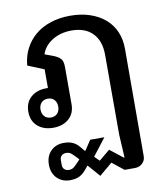

<svg xmlns="http://www.w3.org/2000/svg" viewBox="-93 -639 891 1024"><g transform="rotate(-10 352.0 -126.5)"><path d="M205 303Q162 303 134.5 275.5Q107 248 107 202Q107 156 134.5 128.5Q162 101 205 101Q226 101 241 105.5Q256 110 266.5 117.5Q277 125 285 134Q293 143 300 152L308 162H312L347 109H424L352 202L378 228L437 179L507 234H511L504 109V-323Q504 -399 463.5 -440.5Q423 -482 350 -482Q290 -482 245.5 -454.5Q201 -427 186 -382L232 -365Q255 -356 268.5 -343Q282 -330 282 -297V-95Q282 -45 249.5 -16.5Q217 12 165 12Q113 12 80.5 -16.5Q48 -45 48 -95Q48 -145 80.5 -173.5Q113 -202 165 -202H173V-303L85 -339Q89 -388 110 -429Q131 -470 166 -499.5Q201 -529 249.5 -545Q298 -561 356 -561Q415 -561 462.5 -545Q510 -529 544 -500Q578 -471 596 -429.5Q614 -388 614 -337L613 245Q613 268 596.5 283.5Q580 299 556 299H500L437 249L367 308L310 243H308L300 253Q293 262 285 270.5Q277 279 266.5 286.5Q256 294 241 298.5Q226 303 205 303ZM162 -44Q184 -44 197 -58Q210 -72 210 -95Q210 -118 197 -132Q184 -146 162 -146Q140 -146 127 -132Q114 -118 114 -95Q114 -72 127 -58Q140 -44 162 -44ZM208 156Q194 156 184 164.5Q174 173 174 190V214Q174 231 184 239.5Q194 248 208 248Q225 248 236.5 238Q248 228 261 214L272 202L261 190Q248 176 236.5 166Q225 156 208 156Z"/></g></svg>

Font: IBM Plex Sans Thai Looped Medium
Style: Regular
Weight: 500
Designer: Mike Abbink, Paul van der Laan, Pieter van Rosmalen, Ben Mitchell, Mark Frömberg
Foundry: Bold Monday
Version: Version 1.1